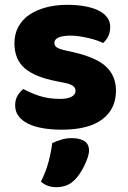

<svg xmlns="http://www.w3.org/2000/svg" viewBox="-20 -522 532 798"><path d="M462 -145Q462 -69 405 -26Q348 17 237 17Q195 17 159 11Q123 5 97.5 -7.5Q72 -20 57.5 -39Q43 -58 43 -84Q43 -108 53 -124.5Q63 -141 77 -152Q106 -136 143.5 -123.5Q181 -111 230 -111Q261 -111 277.5 -120Q294 -129 294 -144Q294 -158 282 -166Q270 -174 242 -179L212 -185Q125 -202 82.5 -238.5Q40 -275 40 -343Q40 -380 56 -410Q72 -440 101 -460Q130 -480 170.5 -491Q211 -502 260 -502Q297 -502 329.5 -496.5Q362 -491 386 -480Q410 -469 424 -451.5Q438 -434 438 -410Q438 -387 429.5 -370.5Q421 -354 408 -343Q400 -348 384 -353.5Q368 -359 349 -363.5Q330 -368 310.5 -371Q291 -374 275 -374Q242 -374 224 -366.5Q206 -359 206 -343Q206 -332 216 -325Q226 -318 254 -312L285 -305Q381 -283 421.5 -244.5Q462 -206 462 -145ZM293 223Q276 241 256.5 248.5Q237 256 214 256Q176 256 150 233Q171 191 181.5 151.5Q192 112 197 73Q213 65 234.5 58.5Q256 52 278 52Q310 52 330 64Q350 76 350 104Q350 116 344.5 132.5Q339 149 331 165.5Q323 182 313 197.5Q303 213 293 223Z"/></svg>

Font: Baloo Paaji
Style: Regular
Weight: 400
Designer: Shuchita Grover and Ek Type
Foundry: Ek Type
Version: Version 1.007;PS 1.000;hotconv 1.0.88;makeotf.lib2.5.647800